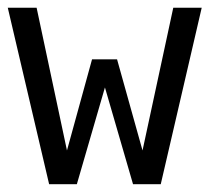

<svg xmlns="http://www.w3.org/2000/svg" viewBox="-20 -474 540 494"><path d="M0 -454.1H74.2L152.3 -86.9L216.8 -321.3H281.2L346.7 -86.9L425.8 -454.1H499L393.6 0H322.3L250 -249L177.7 0H106.4Z"/></svg>

Font: BabelStone Pseudographica
Style: Regular
Weight: 400
Designer: Andrew West
Foundry: BabelStone
Version: Version 16.0.0